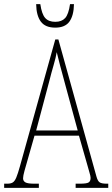

<svg xmlns="http://www.w3.org/2000/svg" viewBox="-22 -904 541 924"><path d="M-2 0V-20H13Q30 -20 39.5 -26Q49 -32 56.5 -50Q64 -68 74 -104L244 -714H259L442 -55Q448 -33 457.5 -26.5Q467 -20 492 -20H499V0H342V-20H362Q395 -20 404.5 -26Q414 -32 414 -48Q414 -56 408.5 -74Q403 -92 398 -111L358 -251H144L109 -128Q103 -108 96 -82.5Q89 -57 89 -46Q89 -33 100 -26.5Q111 -20 143 -20H165V0ZM152 -276H352L293 -493Q277 -551 267 -589.5Q257 -628 251 -653Q247 -628 236 -590.5Q225 -553 214 -509ZM244 -771Q196 -771 174.5 -800Q153 -829 152 -884H172Q179 -836 195.5 -817.5Q212 -799 244 -799Q275 -799 291.5 -817Q308 -835 315 -884H334Q333 -829 312 -800Q291 -771 244 -771Z"/></svg>

Font: Noto Serif Myanmar ExtraCondensed Thin
Style: Regular
Weight: 100
Width: 2
Designer: Ben Mitchell and the Monotype Design Team
Foundry: Monotype Imaging Inc.
Version: Version 2.106; ttfautohint (v1.8.4.7-5d5b)